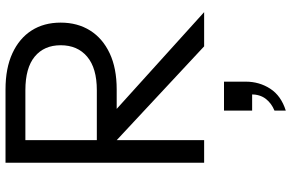

<svg xmlns="http://www.w3.org/2000/svg" viewBox="-200 -560 1056 696"><g transform="rotate(-90 328.0 -212.0)"><path d="M86 0V-720H352Q429 -720 483 -695Q537 -670 565.5 -625.5Q594 -581 594 -520Q594 -459 565.5 -413.5Q537 -368 483 -342.5Q429 -317 352 -317H146V-389H349Q429 -389 470.5 -424Q512 -459 512 -520Q512 -580 471 -614Q430 -648 349 -648H168V0ZM508 0 125 -357H237L632 0ZM275 296V255Q302 244 318 223Q334 202 334 169L363 174H275V72H380V151Q380 200 354.5 239.5Q329 279 275 296Z"/></g></svg>

Font: Instrument Sans
Style: Regular
Weight: 400
Designer: Rodrigo Fuenzalida
Foundry: fragTYPE
Version: Version 1.000;gftools[0.9.28]